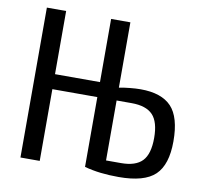

<svg xmlns="http://www.w3.org/2000/svg" viewBox="-79 -786 948 883"><g transform="rotate(10 395.0 -345.0)"><path d="M530 10Q485 10 446 5.5Q407 1 370 -9V-335H160V0H70V-700H160V-405H370V-700H460V-395Q479 -399 508.5 -402Q538 -405 560 -405Q658 -405 704 -356.5Q750 -308 750 -195Q750 -86 700 -38Q650 10 530 10ZM460 -55H530Q598 -55 629 -87.5Q660 -120 660 -195Q660 -270 629 -302.5Q598 -335 530 -335H460Z"/></g></svg>

Font: Cuprum
Style: Regular
Weight: 400
Designer: Jovanny Lemonad
Foundry: Jovanny Lemonad
Version: Version 3.000